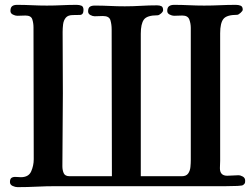

<svg xmlns="http://www.w3.org/2000/svg" viewBox="-20 -774 1040 791"><path d="M990 -30Q990 -41 980.5 -46.5Q971 -52 962 -52Q951 -52 939 -51Q927 -50 916 -50Q886 -50 886 -81Q886 -89 886.5 -96.5Q887 -104 887 -111V-637Q887 -679 900.5 -696Q914 -713 957 -713Q962 -713 971 -721Q980 -729 980 -734Q980 -747 971.5 -750.5Q963 -754 952 -754Q919 -754 886.5 -752.5Q854 -751 821 -751Q790 -751 759 -752.5Q728 -754 697 -754Q684 -754 676.5 -748.5Q669 -743 669 -729Q669 -719 679 -714Q689 -709 697 -709Q705 -709 714 -709.5Q723 -710 731 -710Q754 -710 760 -693.5Q766 -677 766 -659V-115Q766 -102 764.5 -86Q763 -70 755 -59Q747 -48 729 -48H560V-635Q560 -676 573 -693.5Q586 -711 629 -711Q635 -711 643.5 -718.5Q652 -726 652 -732Q652 -745 645 -748.5Q638 -752 627 -752Q594 -752 560.5 -750Q527 -748 494 -748Q463 -748 432.5 -749.5Q402 -751 370 -751Q357 -751 350 -746Q343 -741 343 -727Q343 -717 352.5 -712Q362 -707 370 -707Q378 -707 387 -707.5Q396 -708 404 -708Q430 -708 435 -690.5Q440 -673 440 -653Q440 -502 440.5 -350.5Q441 -199 441 -48H267Q248 -48 242.5 -60.5Q237 -73 237 -89Q237 -164 238 -239.5Q239 -315 239 -390Q239 -453 238.5 -516Q238 -579 238 -642Q238 -658 240 -674Q242 -690 251 -701Q260 -712 281 -712Q295 -712 309.5 -712.5Q324 -713 324 -733Q324 -747 315.5 -750.5Q307 -754 296 -754Q265 -754 234.5 -752.5Q204 -751 173 -751Q142 -751 111.5 -752.5Q81 -754 50 -754Q37 -754 30 -748.5Q23 -743 23 -729Q23 -719 33 -714Q43 -709 51 -709Q59 -709 68 -709.5Q77 -710 85 -710Q108 -710 113 -694.5Q118 -679 118 -661Q118 -525 118.5 -389.5Q119 -254 119 -118Q119 -92 108.5 -68Q98 -44 66 -44Q57 -44 46.5 -45Q36 -46 28.5 -42Q21 -38 21 -24Q21 -13 32 -8Q43 -3 52 -3Q92 -3 131.5 -5Q171 -7 211 -7H832Q839 -7 861.5 -7Q884 -7 911 -7Q938 -7 958.5 -8Q979 -9 982 -12Q988 -17 989 -20Q990 -23 990 -30Z"/></svg>

Font: UoqMunThenKhung
Style: Regular
Weight: 400
Designer: Font-Kai, 金井和夫, 宇文滿月
Foundry: Kazuo Kanai, Moonlit Owen
Version: Version 1.197